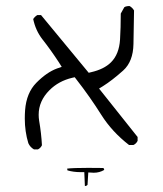

<svg xmlns="http://www.w3.org/2000/svg" viewBox="-20 -395 540 635"><path d="M105.5 99.1Q114.3 94.7 118.7 85.4Q116.7 46.4 109.4 3.9Q107.9 -5.9 107.9 -15.6Q107.9 -61 143.6 -96.7Q173.8 -127 218.8 -137.7L227.1 -139.6L231.9 -133.3Q277.3 -75.2 315.4 -14.6Q350.6 41 406.7 84.5H421.4Q430.7 80.1 435.1 70.8V58.1L307.6 -102.1L320.3 -109.9Q350.6 -128.9 387.2 -161.6Q420.4 -191.4 421.4 -249.5L423.3 -360.4Q418 -369.6 408.7 -375Q407.2 -375 405.3 -375Q403.3 -375 400.9 -374.5Q395.5 -374 391.1 -371.1L379.4 -350.1Q379.4 -303.7 377 -264.2Q374 -215.8 347.2 -189Q324.2 -166 281.2 -156.2L273.4 -154.3L115.7 -345.2H103.5Q95.2 -340.3 89.8 -332Q97.7 -293.9 120.6 -264.6Q147.5 -230.5 175.3 -188L184.1 -173.8L168.5 -168.5Q134.3 -155.8 100.1 -121.1Q67.4 -87.9 63 -30.8Q62 -17.1 62 -2.9Q62 40 73.7 78.6Q79.6 91.8 92.3 99.1ZM261.2 220.2Q266.1 220.2 269.5 216.3L272 175.3Q287.6 176.3 290 176.3Q309.1 176.3 324.7 167L324.2 165Q323.7 162.6 322.3 160.6Q295.9 160.2 271.5 160.2Q223.1 160.2 202.1 162.6L203.1 168.5Q223.1 174.3 246.1 174.3H258.8L260.7 220.2Q261.2 220.2 261.2 220.2Z"/></svg>

Font: NaikaiFont
Style: ExtraLight
Weight: 200
Version: Version 1.89